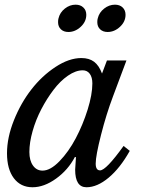

<svg xmlns="http://www.w3.org/2000/svg" viewBox="-20 -787 610 817"><path d="M332 -487.8Q302.2 -487.8 269.3 -465.1Q236.3 -442.4 207.8 -404.8Q179.2 -367.2 155.8 -322.3Q132.3 -277.3 118.7 -229Q105 -180.7 105 -140.1Q105 -104 120.4 -82.5Q135.7 -61 161.1 -61Q194.3 -61 233.2 -101.1Q272 -141.1 302.2 -198.2Q332.5 -255.4 352.8 -320.1Q373 -384.8 373 -432.1Q373 -458 362.1 -472.9Q351.1 -487.8 332 -487.8ZM414.1 -474.1 435.1 -529.8H518.1L460.9 -377Q432.6 -302.2 409.9 -213.1Q387.2 -124 387.2 -90.8Q387.2 -62 405.8 -62Q431.2 -62 505.9 -166L532.2 -145Q491.2 -71.8 442.4 -31Q393.6 9.8 348.1 9.8Q299.8 9.8 299.8 -64.9Q299.8 -72.8 303.2 -118.2L298.8 -119.1Q269.5 -63.5 218.5 -26.9Q167.5 9.8 118.2 9.8Q67.9 9.8 38.8 -28.8Q9.8 -67.4 9.8 -134.8Q9.8 -201.7 39.3 -275.4Q68.8 -349.1 113.8 -406.7Q158.7 -464.4 216.3 -502.2Q273.9 -540 326.2 -540Q359.4 -540 380.4 -524.2Q401.4 -508.3 414.1 -474.1ZM229 -709Q234.9 -733.9 255.9 -750.5Q276.9 -767.1 301.8 -767.1Q322.3 -767.1 334.7 -755.1Q347.2 -743.2 347.2 -724.1Q347.2 -694.8 323.5 -672.9Q299.8 -650.9 271 -650.9Q251 -650.9 239 -662.4Q227.1 -673.8 227.1 -692.9Q227.1 -703.1 229 -709ZM396 -709Q401.9 -733.9 423.1 -750.5Q444.3 -767.1 469.2 -767.1Q489.7 -767.1 502 -755.1Q514.2 -743.2 514.2 -724.1Q514.2 -694.8 490.5 -672.9Q466.8 -650.9 438 -650.9Q418 -650.9 406 -662.4Q394 -673.8 394 -692.9Q394 -703.1 396 -709Z"/></svg>

Font: Libre Baskerville
Style: Italic
Weight: 400
Designer: Pablo Impallari, Rodrigo Fuenzalida
Foundry: Pablo Impallari, Rodrigo Fuenzalida
Version: Version 1.000